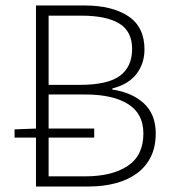

<svg xmlns="http://www.w3.org/2000/svg" viewBox="-20 -679 628 699"><path d="M111 0V-178H33V-208L111 -211V-659H289Q388 -659 447 -620Q506 -581 506 -499Q506 -448 477 -410Q448 -372 389 -357V-353Q462 -342 504.5 -302Q547 -262 547 -193Q547 -145 529.5 -109Q512 -73 480 -49Q448 -25 403 -12.5Q358 0 302 0ZM157 -370H270Q372 -370 416.5 -403Q461 -436 461 -501Q461 -565 414 -593.5Q367 -622 276 -622H157ZM157 -37H290Q388 -37 445 -75Q502 -113 502 -193Q502 -265 446.5 -300Q391 -335 290 -335H157V-211H323V-178H157Z"/></svg>

Font: Giro Light
Style: Regular
Weight: 300
Designer: Paul D. Hunt
Foundry: Adobe Systems Incorporated
Version: Version 1.000;PS 1.0;hotconv 1.0.88;makeotf.lib2.5.647800